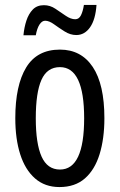

<svg xmlns="http://www.w3.org/2000/svg" viewBox="-20 -748 485 778"><path d="M403 -269Q403 -186 383.5 -123Q364 -60 324 -25Q284 10 221 10Q162 10 122 -25Q82 -60 62 -122.5Q42 -185 42 -269Q42 -402 86 -474.5Q130 -547 223 -547Q309 -547 356 -476.5Q403 -406 403 -269ZM125 -269Q125 -166 148.5 -113.5Q172 -61 223 -61Q321 -61 321 -269Q321 -476 223 -476Q171 -476 148 -424.5Q125 -373 125 -269ZM75 -605Q78 -637 87 -664.5Q96 -692 113 -709.5Q130 -727 158 -727Q183 -727 204.5 -712.5Q226 -698 246.5 -684Q267 -670 285 -670Q300 -670 308 -686Q316 -702 320 -728H371Q367 -669 345 -637.5Q323 -606 289 -606Q265 -606 242 -620.5Q219 -635 199 -649.5Q179 -664 163 -664Q150 -664 140 -648.5Q130 -633 125 -605Z"/></svg>

Font: Noto Sans Khmer ExtraCondensed
Style: Regular
Weight: 400
Width: 2
Designer: Danh Hong and the Monotype Design Team
Foundry: Monotype Imaging Inc.
Version: Version 2.004; ttfautohint (v1.8.4.7-5d5b)